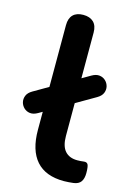

<svg xmlns="http://www.w3.org/2000/svg" viewBox="-143 -770 574 838"><g transform="rotate(15 144.0 -351.5)"><path d="M232 10Q149 10 107 -37.5Q65 -85 65 -177V-650Q65 -681 81 -697Q97 -713 127 -713Q157 -713 173.5 -697Q190 -681 190 -650V-183Q190 -137 209.5 -115Q229 -93 265 -93Q273 -93 280 -93.5Q287 -94 294 -95Q308 -97 313 -87.5Q318 -78 318 -49Q318 -24 308 -10Q298 4 275 7Q265 8 254 9Q243 10 232 10ZM47 -248Q28 -237 12 -239Q-4 -241 -15 -251.5Q-26 -262 -29.5 -276.5Q-33 -291 -27 -306Q-21 -321 -2 -332L229 -466Q248 -477 264 -475Q280 -473 291 -462.5Q302 -452 305.5 -437.5Q309 -423 303 -408Q297 -393 278 -382Z"/></g></svg>

Font: Nunito
Style: Bold
Weight: 700
Designer: Vernon Adams
Foundry: Vernon Adams
Version: Version 3.602